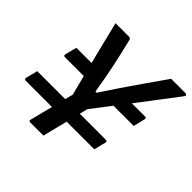

<svg xmlns="http://www.w3.org/2000/svg" viewBox="-177 -865 1030 1030"><g transform="rotate(45 338.5 -350.0)"><path d="M355 -266Q352 -255 349.5 -243.5Q347 -232 344 -221H540Q554 -221 551 -208Q549 -202 545.5 -188Q542 -174 539 -161Q536 -148 534 -141H324Q322 -131 319.5 -120.5Q317 -110 314 -100Q308 -75 301 -48.5Q294 -22 289 0H188Q177 0 180 -12Q188 -45 196.5 -77Q205 -109 213 -141H14Q1 -141 4 -155Q7 -165 12.5 -187.5Q18 -210 21 -221H233Q240 -245 245 -266Q239 -290 231.5 -318Q224 -346 216 -379H73Q61 -379 64 -393Q66 -399 69 -412Q72 -425 75.5 -438.5Q79 -452 81 -458H196Q183 -510 168 -570.5Q153 -631 136 -700H237Q245 -700 248.5 -696.5Q252 -693 253 -686Q271 -613 287.5 -536Q304 -459 319 -365L328 -364Q363 -418 398 -469.5Q433 -521 472.5 -577.5Q512 -634 558 -700H667Q673 -700 676 -695Q679 -690 674 -684Q632 -628 588.5 -571.5Q545 -515 502 -458H602Q614 -458 611 -446Q609 -434 603 -412Q597 -390 595 -379H441Q420 -351 398 -322.5Q376 -294 355 -266Z"/></g></svg>

Font: Recursive Sn Lnr St Med
Style: Italic
Weight: 500
Italic angle: -15°
Version: Version 1.079;hotconv 1.0.112;makeotfexe 2.5.65598; ttfautoh